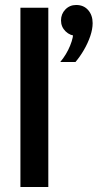

<svg xmlns="http://www.w3.org/2000/svg" viewBox="-20 -751 401 771"><path d="M174 0H62V-720H174ZM283 -502H222Q247 -532 261.5 -567.5Q276 -603 274 -627L288 -607Q262 -607 243.5 -625Q225 -643 225 -669Q225 -695 242.5 -713Q260 -731 286 -731Q316 -731 334 -710.5Q352 -690 352 -658Q352 -634 342.5 -606Q333 -578 317 -550.5Q301 -523 283 -502Z"/></svg>

Font: Wix Madefor Display SemiBold
Style: Regular
Weight: 600
Designer: Dalton Maag Ltd
Foundry: Dalton Maag Ltd
Version: Version 3.100